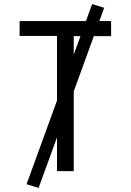

<svg xmlns="http://www.w3.org/2000/svg" viewBox="-20 -838 640 940"><path d="M259 0V-662H76V-735H524V-661H341V0ZM169 82 110 64 431 -818 490 -800Z"/></svg>

Font: Iosevka Custom Extended
Style: Regular
Weight: 400
Width: 7
Monospace: yes
Designer: Belleve Invis
Foundry: Belleve Invis
Version: Version 11.2.4; ttfautohint (v1.8.4)